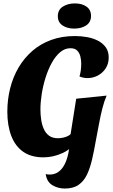

<svg xmlns="http://www.w3.org/2000/svg" viewBox="-20 -888 654 1108"><path d="M230.7 20Q159.7 20 113.7 -12.3Q67.7 -44.7 45 -104.2Q22.3 -163.7 22.3 -243.3Q22.3 -313.7 38.7 -378.7Q55 -443.7 87.3 -498.5Q119.7 -553.3 166.7 -594.2Q213.7 -635 275.3 -657.5Q337 -680 412.3 -680Q448.3 -680 483.2 -673.7Q518 -667.3 545.8 -652.8Q573.7 -638.3 590.5 -614.8Q607.3 -591.3 607.3 -556.3Q607.3 -520.7 590.2 -494Q573 -467.3 545 -452.3Q517 -437.3 484.3 -437.3Q474.3 -437.3 461.3 -439.8Q448.3 -442.3 438.7 -447Q443.3 -462 446 -480Q448.7 -498 448.7 -522.3Q448.7 -540.7 444 -561Q439.3 -581.3 426.2 -595.5Q413 -609.7 386.3 -609.7Q354 -609.7 326.8 -586.5Q299.7 -563.3 278.7 -525.2Q257.7 -487 243 -440.2Q228.3 -393.3 220.8 -345.5Q213.3 -297.7 213.3 -255.7Q213.3 -226.3 217.7 -197Q222 -167.7 232.8 -143.5Q243.7 -119.3 263.3 -104.8Q283 -90.3 314.7 -90.3Q330 -90.3 346.8 -94.2Q363.7 -98 377.2 -106Q390.7 -114 394.3 -126.3L393.3 -39.7Q370.7 -18.7 343 -5.7Q315.3 7.3 286.8 13.7Q258.3 20 230.7 20ZM353.7 200Q314.3 200 282.3 180.7Q250.3 161.3 243.7 116.7Q249.7 118 256 118.7Q262.3 119.3 267.3 119.3Q294 119.3 315.2 105.2Q336.3 91 351.3 63.5Q366.3 36 374.5 -3.7Q382.7 -43.3 384.3 -94.3L419.7 -318.3L595.3 -336.3Q581 -303 570.7 -262.2Q560.3 -221.3 551.7 -175Q543 -128.7 533 -76Q523 -18.7 511.5 31.3Q500 81.3 482.2 119.2Q464.3 157 433.8 178.5Q403.3 200 353.7 200ZM408.3 -723Q367.7 -723 340.7 -741.3Q313.7 -759.7 313.7 -794.3Q313.7 -831.3 342.5 -849.8Q371.3 -868.3 412 -868.3Q453.3 -868.3 479.3 -849.8Q505.3 -831.3 505.3 -796.3Q505.3 -760 477.5 -741.5Q449.7 -723 408.3 -723Z"/></svg>

Font: Sansita Swashed Light
Style: Regular
Weight: 300
Designer: Pablo Cosgaya
Foundry: Omnibus-Type
Version: Version 1.003